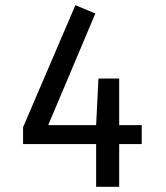

<svg xmlns="http://www.w3.org/2000/svg" viewBox="-20 -721 640 741"><path d="M440 -165V0H351V-165H69V-230L271 -701L348 -669L166 -238H351L360 -418H440V-238H527V-165Z"/></svg>

Font: Wlorlttqgufhjawjgtejqphaquk
Style: Regular
Weight: 400
Monospace: yes
Designer: Carrois Corporate & Edenspiekermann
Foundry: Carrois Corporate GbR & Edenspiekermann AG
Version: Version 2.001